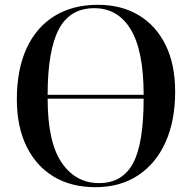

<svg xmlns="http://www.w3.org/2000/svg" viewBox="-20 -764 798 798"><path d="M377 14Q276 14 203 -30Q130 -74 90 -156Q50 -238 50 -351Q50 -475 90.5 -563Q131 -651 206.5 -697.5Q282 -744 387 -744Q485 -744 557 -700.5Q629 -657 668.5 -576.5Q708 -496 708 -383Q708 -262 668 -173Q628 -84 553.5 -35Q479 14 377 14ZM178 -370H577Q577 -553 523.5 -641.5Q470 -730 372 -730Q270 -730 224 -641.5Q178 -553 178 -370ZM392 -3Q488 -3 532.5 -84.5Q577 -166 577 -354H178Q178 -174 236 -88.5Q294 -3 392 -3Z"/></svg>

Font: Literata 72pt Medium
Style: Regular
Weight: 500
Designer: Latin by Veronika Burian and Jose Scaglione. Greek by Irene Vlachou. Cyrillic by Vera Evstafieva.
Foundry: TypeTogether
Version: Version 3.002